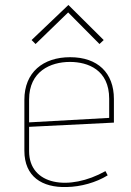

<svg xmlns="http://www.w3.org/2000/svg" viewBox="-20 -740 526 772"><path d="M397 -579 255 -720 107 -579 123 -563 254 -690 380 -563ZM419 -266 97 -248V-340C97 -453 183 -491 261 -491C334 -491 419 -459 419 -343ZM404 -52C258 30 97 5 97 -132V-230L438 -247V-342C438 -447 373 -510 262 -510C153 -510 78 -449 78 -339V-134C78 -30 149 15 248 12C305 11 366 -6 413 -35Z"/></svg>

Font: Advent Pro
Style: Thin
Weight: 100
Designer: Andreas Kalpakidis
Foundry: Andreas Kalpakidis
Version: Version 2.002 2007